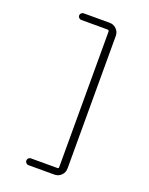

<svg xmlns="http://www.w3.org/2000/svg" viewBox="-164 -854 827 1063"><g transform="rotate(20 250.0 -322.5)"><path d="M295.9 85Q303.7 85 303.7 77.1V-720.7Q303.7 -729.5 294.9 -730.5H139.6Q131.8 -730.5 126 -736.3Q120.1 -742.2 120.1 -750Q120.1 -757.8 126 -763.7Q131.8 -769.5 139.6 -769.5H293Q316.4 -769.5 333 -752.9Q349.6 -736.3 349.6 -712.9V68.4Q349.6 91.8 333 108.4Q316.4 125 293 125H139.6Q131.8 125 126 119.1Q120.1 113.3 120.1 105Q120.1 96.7 126 90.8Q131.8 85 139.6 85Z"/></g></svg>

Font: Rounded-X Mgen+ 2m light
Style: Regular
Weight: 200
Designer: [Source Han Sans]
Ryoko NISHIZUKA  (kana & ideographs); Paul D. Hunt (Latin, Greek & Cyrillic); Wenlong ZHANG  (bopomofo
Version: Version 1.059.20150602